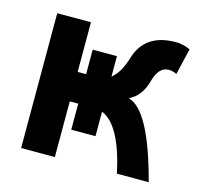

<svg xmlns="http://www.w3.org/2000/svg" viewBox="-82 -615 752 706"><g transform="rotate(15 294.0 -261.5)"><path d="M308.1 -339.8Q339.4 -363.8 357.4 -423.8Q387.2 -523.4 504.4 -523.4Q533.2 -523.4 559.6 -510.7L536.1 -411.1Q518.1 -418.5 505.9 -418.5Q467.3 -418.5 451.7 -359.9Q436 -301.3 390.1 -279.3Q472.7 -258.3 541 0H419.9Q382.3 -175.8 308.1 -206.1V-112.8H215.8V-211.9H183.6V0H55.2V-513.2H183.6V-324.2H215.8V-417.5H308.1Z"/></g></svg>

Font: Cadman
Style: Bold
Weight: 700
Designer: Paul James MIller
Foundry: High-Logic / Made with FontCreator
Version: Version 2.114;March 28, 2021;FontCreator 13.0.0.2683 64-bit